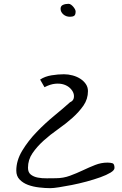

<svg xmlns="http://www.w3.org/2000/svg" viewBox="-20 -1023 643 1010"><path d="M377.8 -962.8Q377.8 -945.1 370.1 -939.9Q362.4 -934.8 348.2 -934.8Q327.3 -934.8 313 -947.4Q298.7 -960 298.7 -976.8Q298.7 -991.7 311.3 -997.3Q324 -1002.9 340.5 -1002.9Q347.1 -1002.9 353.7 -998.3Q360.2 -993.6 365.7 -987.1Q371.2 -980.5 374.5 -974Q377.8 -967.5 377.8 -962.8ZM442.7 -543.8Q442.7 -501.8 419.1 -467.7Q395.4 -433.6 360.8 -402.8Q326.2 -372 285 -343.1Q243.7 -314.2 209.1 -282.9Q174.5 -251.6 150.9 -217.1Q127.2 -182.6 127.2 -140.6Q127.2 -116.3 142.1 -104.6Q156.9 -93 178.9 -88.8Q200.9 -84.6 226.7 -85Q252.5 -85.5 273.4 -85.5Q313 -85.5 348.2 -98.6Q383.3 -111.6 415.8 -127Q448.2 -142.4 480.1 -155Q511.9 -167.6 544.9 -167.6Q560.3 -167.6 571.3 -164.4Q582.3 -161.1 582.3 -139.6Q582.3 -127.5 561.4 -114.9Q540.5 -102.3 508.1 -90.6Q475.7 -79 436.1 -68.2Q396.5 -57.5 358.6 -50Q320.7 -42.6 290.5 -37.9Q260.2 -33.2 244.8 -33.2Q217.4 -33.2 185.5 -37Q153.6 -40.7 127.2 -50.5Q100.9 -60.3 83.3 -78.5Q65.7 -96.7 65.7 -125.6Q65.7 -178.8 97 -230.6Q128.3 -282.4 172.9 -328.6Q217.4 -374.8 265.7 -414.5Q314.1 -454.2 348.2 -485Q363.5 -491.5 367.4 -504.6Q371.2 -517.6 366.8 -531.6Q362.4 -545.6 349.3 -558.7Q336.1 -571.7 316.3 -578.3Q296.5 -584.8 270.7 -582.5Q244.8 -580.1 214.1 -564.3L191 -604.4Q216.3 -621.2 250.9 -626.8Q285.5 -632.4 316.3 -632.4Q339.4 -632.4 361.9 -626.3Q384.4 -620.3 402.6 -608.6Q420.7 -596.9 431.7 -580.6Q442.7 -564.3 442.7 -543.8Z"/></svg>

Font: Shadows Into Light Two
Style: Regular
Weight: 400
Designer: Kimberly Geswein
Foundry: Kimberly Geswein
Version: Version 1.003 2012